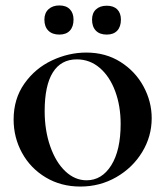

<svg xmlns="http://www.w3.org/2000/svg" viewBox="-20 -673 607 705"><path d="M30 -234Q30 -310 69.5 -366Q109 -422 170.5 -451Q232 -480 297 -480Q368 -480 422.5 -445.5Q477 -411 507 -355.5Q537 -300 537 -239Q537 -172 502 -114.5Q467 -57 407 -22.5Q347 12 275 12Q204 12 148 -21.5Q92 -55 61 -111.5Q30 -168 30 -234ZM423 -218Q423 -284 403 -338Q383 -392 346.5 -423.5Q310 -455 262 -455Q204 -455 174 -407Q144 -359 144 -265Q144 -194 164.5 -135.5Q185 -77 220 -44Q255 -11 298 -11Q354 -11 388.5 -66Q423 -121 423 -218ZM143 -601Q143 -625 158 -639Q173 -653 198 -653Q223 -653 236.5 -639Q250 -625 250 -601Q250 -575 236.5 -560.5Q223 -546 198 -546Q172 -546 157.5 -560.5Q143 -575 143 -601ZM318 -601Q318 -625 332.5 -638.5Q347 -652 372 -652Q397 -652 410.5 -638.5Q424 -625 424 -601Q424 -575 410.5 -560.5Q397 -546 372 -546Q346 -546 332 -560.5Q318 -575 318 -601Z"/></svg>

Font: Cormorant SC
Style: Bold
Weight: 700
Designer: Christian Thalmann (Catharsis Fonts)
Foundry: Catharsis Fonts
Version: Version 4.000